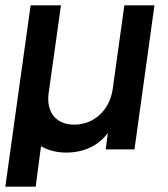

<svg xmlns="http://www.w3.org/2000/svg" viewBox="-22 -561 629 721"><path d="M-2 140H112L132 -12C158 3 190 12 226 12C290 12 347 -12 383 -62L375 0H483L558 -541H445L401 -225C389 -146 330 -93 257 -93C189 -93 150 -139 161 -214L207 -541H93Z"/></svg>

Font: Mluvka SemiBold
Style: Italic
Weight: 600
Italic angle: -8°
Designer: Modified by Jiří Krblich, Original typeface by Gumpita Rahayu
Foundry: Gumpita Rahayu & Jiří Krblich
Version: Version 2.000;Glyphs 3.1.1 (3134)